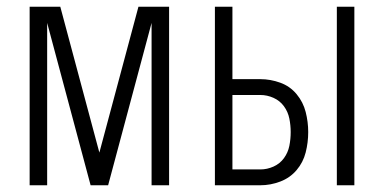

<svg xmlns="http://www.w3.org/2000/svg" viewBox="-20 -550 1140 570"><path d="M68 0V-530H159L275 -97L391 -530H482V0H430V-482L301 0H249L120 -482V0Z M980 0V-530H1032V0ZM618 0V-530H670V-315H753Q783 -315 812 -304.5Q841 -294 860.5 -270.5Q880 -247 887.5 -217.5Q895 -188 895 -158Q895 -127 887.5 -97.5Q880 -68 860.5 -45Q841 -22 812 -11Q783 0 753 0ZM670 -47H753Q773 -47 792 -55.5Q811 -64 823 -80.5Q835 -97 839 -117Q843 -137 843 -158Q843 -178 839 -198Q835 -218 823 -234.5Q811 -251 792 -259.5Q773 -268 753 -268H670Z"/></svg>

Font: Lode Dark Term
Style: Regular
Weight: 400
Monospace: yes
Designer: Belleve Invis
Foundry: Belleve Invis
Version: Version 29.2.0